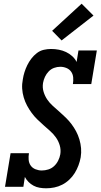

<svg xmlns="http://www.w3.org/2000/svg" viewBox="-20 -1007 542 1035"><path d="M229 8Q211 8 193.5 5Q176 2 161 -6Q146 -14 134 -26Q122 -38 114 -53L106 0H7L37 -181H136Q133 -163 134.5 -145.5Q136 -128 145.5 -114.5Q155 -101 171.5 -94.5Q188 -88 205 -88Q223 -88 240.5 -93.5Q258 -99 271.5 -111.5Q285 -124 293.5 -141Q302 -158 305 -175Q309 -200 302 -223.5Q295 -247 281.5 -266Q268 -285 250.5 -300.5Q233 -316 215.5 -331.5Q198 -347 181.5 -363Q165 -379 151 -398Q137 -417 126 -437.5Q115 -458 108 -481.5Q101 -505 99.5 -529.5Q98 -554 103 -579Q106 -599 112 -618Q118 -637 127 -655.5Q136 -674 149 -691Q162 -708 179 -721Q196 -734 216 -738.5Q236 -743 255 -743Q277 -743 297.5 -739Q318 -735 336 -726.5Q354 -718 369 -704.5Q384 -691 393 -673L403 -735H502L472 -554H373Q376 -572 374.5 -589.5Q373 -607 363.5 -620.5Q354 -634 338 -640.5Q322 -647 305 -647Q288 -647 271.5 -641Q255 -635 242.5 -622Q230 -609 222.5 -593Q215 -577 212 -560Q208 -535 215 -512Q222 -489 235 -470Q248 -451 265.5 -435.5Q283 -420 300.5 -404.5Q318 -389 334.5 -373Q351 -357 365 -338.5Q379 -320 390 -299.5Q401 -279 408 -255.5Q415 -232 417 -208Q419 -184 415 -159Q411 -137 403 -115.5Q395 -94 383 -74.5Q371 -55 353.5 -38.5Q336 -22 315.5 -11.5Q295 -1 273 3.5Q251 8 229 8ZM312 -789 261 -841 420 -987 484 -923Z"/></svg>

Font: Iosevka Gothic
Style: Bold Italic
Weight: 700
Italic angle: -9°
Monospace: yes
Designer: Belleve Invis
Foundry: Belleve Invis
Version: Version 15.5.1; ttfautohint (v1.8.4)